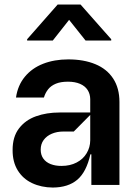

<svg xmlns="http://www.w3.org/2000/svg" viewBox="-20 -814 605 845"><path d="M212.4 11.4Q161.9 11 121.4 -8Q81 -27 58.1 -64.1Q35.2 -101.2 35.5 -153.4Q35.2 -211.6 63.4 -248.6Q91.6 -285.5 138.3 -302.2Q185 -318.9 242.2 -318.9H377.1V-377.8Q376.8 -400.6 365.6 -418Q354.4 -435.4 332.2 -445Q310 -454.5 279.1 -454.5Q247.2 -454.5 225.9 -445.7Q204.5 -436.8 192.1 -421.3Q179.7 -405.9 173.3 -384.9H50.4Q58.2 -438.6 89.5 -476.4Q120.7 -514.2 169.9 -533.4Q219.1 -552.6 280.5 -552.6Q348.7 -552.6 399.5 -531.6Q450.3 -510.7 478 -468.4Q505.7 -426.1 505.7 -365.1V0H382.1V-134.9H377.8Q360.4 -57.2 320.3 -23.1Q280.2 11 212.4 11.4ZM251.4 -83.8Q288.4 -83.8 317.1 -98.7Q345.9 -113.6 361.3 -139.6Q376.8 -165.5 377.1 -196V-308.2L304.7 -235.1H258.5Q230.8 -235.1 208.1 -225.5Q185.4 -215.9 172.2 -198Q159.1 -180 159.1 -155.5Q159.1 -132.5 170.5 -116.3Q181.8 -100.1 202.9 -91.8Q224.1 -83.5 251.4 -83.8ZM356.5 -635.7 284.1 -726.6 212.4 -635.7H99.4V-641.3L233.7 -794H334.5L469.5 -641.3V-635.7Z"/></svg>

Font: Riot Sans
Style: Regular
Weight: 400
Designer: Rasmus Andersson
Foundry: rsms
Version: Version 3.005